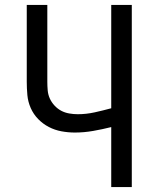

<svg xmlns="http://www.w3.org/2000/svg" viewBox="-20 -755 640 775"><path d="M429 0V-242Q393 -233 356 -226.5Q319 -220 282 -220Q255 -220 228 -225Q201 -230 177 -242.5Q153 -255 134 -274.5Q115 -294 104 -319Q93 -344 90.5 -371Q88 -398 88 -425V-735H171V-425Q171 -408 172.5 -390.5Q174 -373 181 -357.5Q188 -342 200 -329Q212 -316 227 -308Q242 -300 259.5 -297Q277 -294 294 -294Q328 -294 362 -301.5Q396 -309 429 -318V-735H512V0Z"/></svg>

Font: Iosevka SS04 Extended
Style: Regular
Weight: 400
Width: 7
Monospace: yes
Designer: Belleve Invis
Foundry: Belleve Invis
Version: Version 19.0.0; ttfautohint (v1.8.4)